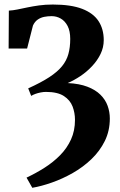

<svg xmlns="http://www.w3.org/2000/svg" viewBox="-20 -580 542 868"><path d="M126 269 100 223Q142.5 203 181.8 178Q221 153 252 121.5Q283 90 301 50.5Q319 11 319 -38Q319 -70 308 -98.8Q297 -127.5 268.5 -146Q240 -164.5 187.5 -164.5Q176.5 -164.5 163.8 -162Q151 -159.5 140 -155.5Q129 -151.5 121 -146.5L107.5 -180.5Q166 -207 203 -231.2Q240 -255.5 260.5 -280.8Q281 -306 289.2 -336Q297.5 -366 297.5 -404Q297.5 -440 285.5 -462.8Q273.5 -485.5 254.5 -496.2Q235.5 -507 213.5 -507Q196 -507 179.8 -503.8Q163.5 -500.5 150.2 -491.2Q137 -482 129 -464.5L102.5 -360.5H19L20 -532Q38.5 -533 59.2 -537.2Q80 -541.5 104 -546.5Q128 -551.5 156.5 -555.5Q185 -559.5 219 -559.5Q301 -559.5 351.5 -540Q402 -520.5 425.5 -484.5Q449 -448.5 449 -398.5Q449 -365.5 434.5 -335.8Q420 -306 396.2 -280.8Q372.5 -255.5 343.8 -236.2Q315 -217 286 -204.5Q338.5 -202 375 -188Q411.5 -174 434 -151.8Q456.5 -129.5 466.5 -101.8Q476.5 -74 476.5 -44.5Q476.5 11.5 453.8 57.5Q431 103.5 393 139.8Q355 176 308.8 202.2Q262.5 228.5 214.8 245.2Q167 262 126 269Z"/></svg>

Font: Merriweather 36pt ExtraBold
Style: Regular
Weight: 800
Designer: Eben Sorkin
Foundry: Eben Sorkin
Version: Version 2.100